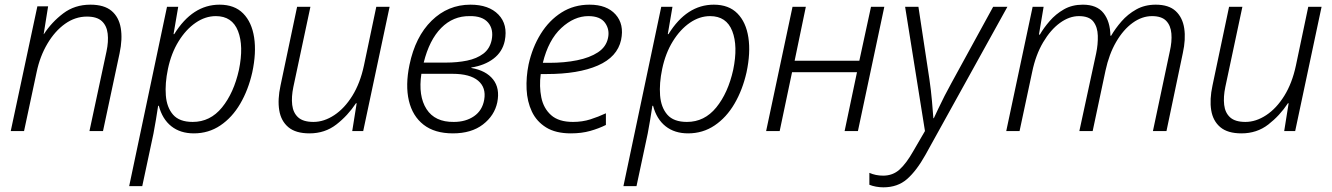

<svg xmlns="http://www.w3.org/2000/svg" viewBox="-20 -561 5704 822"><path d="M26 0 140 -534H186L167 -415H168Q201 -466 250.5 -503.5Q300 -541 367 -541Q426 -541 457.5 -514.5Q489 -488 497 -441Q505 -394 492 -333L421 0H363L436 -341Q445 -383 441 -417Q437 -451 416 -470.5Q395 -490 352 -490Q302 -490 258.5 -459Q215 -428 183 -374Q151 -320 137 -253L83 0Z M533 236 695 -532H743L723 -415H726Q804 -541 920 -541Q984 -541 1021 -503.5Q1058 -466 1068 -400.5Q1078 -335 1060 -251Q1043 -176 1008.5 -117Q974 -58 923.5 -24Q873 10 810 10Q752 10 713.5 -20.5Q675 -51 660 -108H657Q653 -82 647.5 -48Q642 -14 637 11L589 236ZM805 -39Q880 -39 930.5 -101Q981 -163 1003 -262Q1024 -364 999 -428Q974 -492 904 -492Q859 -492 817.5 -463.5Q776 -435 744.5 -384Q713 -333 699 -266Q686 -204 690 -152.5Q694 -101 721 -70Q748 -39 805 -39Z M1305 10Q1246 10 1214.5 -16.5Q1183 -43 1175.5 -89Q1168 -135 1181 -195L1252 -532H1309L1236 -189Q1227 -146 1231 -112Q1235 -78 1256.5 -58.5Q1278 -39 1322 -39Q1367 -39 1411 -68Q1455 -97 1488.5 -151Q1522 -205 1538 -280L1591 -532H1648L1535 0H1488L1507 -119H1504Q1469 -66 1420 -28Q1371 10 1305 10Z M1919 10Q1841 10 1793.5 -27Q1746 -64 1730.5 -130Q1715 -196 1733 -283Q1758 -404 1828 -472.5Q1898 -541 1994 -541Q2073 -541 2114 -498.5Q2155 -456 2141 -386Q2131 -339 2093 -310Q2055 -281 1998 -272V-270Q2061 -259 2091 -221Q2121 -183 2109 -123Q2097 -66 2047.5 -28Q1998 10 1919 10ZM1991 -492Q1920 -493 1869 -441.5Q1818 -390 1794 -293H1889Q1938 -293 1979.5 -301.5Q2021 -310 2049 -331Q2077 -352 2085 -390Q2094 -436 2069.5 -464.5Q2045 -493 1991 -492ZM1923 -39Q1974 -39 2009.5 -63.5Q2045 -88 2053 -134Q2062 -186 2027 -215.5Q1992 -245 1917 -245H1784Q1770 -150 1806 -94Q1842 -38 1923 -39Z M2424 10Q2359 10 2318 -15.5Q2277 -41 2257 -83.5Q2237 -126 2234.5 -178.5Q2232 -231 2243 -285Q2259 -358 2295 -416Q2331 -474 2384 -507.5Q2437 -541 2504 -541Q2578 -541 2615.5 -499Q2653 -457 2639 -390Q2623 -317 2539.5 -280.5Q2456 -244 2320 -244H2295Q2288 -191 2297.5 -144Q2307 -97 2339.5 -68Q2372 -39 2433 -39Q2473 -39 2507.5 -50Q2542 -61 2574 -76V-26Q2544 -11 2507 -0.5Q2470 10 2424 10ZM2499 -492Q2438 -492 2383 -441Q2328 -390 2304 -292H2331Q2397 -292 2451 -303Q2505 -314 2540 -337Q2575 -360 2583 -398Q2591 -434 2570.5 -463Q2550 -492 2499 -492Z M2649 236 2811 -532H2859L2839 -415H2842Q2920 -541 3036 -541Q3100 -541 3137 -503.5Q3174 -466 3184 -400.5Q3194 -335 3176 -251Q3159 -176 3124.5 -117Q3090 -58 3039.5 -24Q2989 10 2926 10Q2868 10 2829.5 -20.5Q2791 -51 2776 -108H2773Q2769 -82 2763.5 -48Q2758 -14 2753 11L2705 236ZM2921 -39Q2996 -39 3046.5 -101Q3097 -163 3119 -262Q3140 -364 3115 -428Q3090 -492 3020 -492Q2975 -492 2933.5 -463.5Q2892 -435 2860.5 -384Q2829 -333 2815 -266Q2802 -204 2806 -152.5Q2810 -101 2837 -70Q2864 -39 2921 -39Z M3260 0 3373 -532H3430L3382 -301H3659L3709 -532H3766L3653 0H3596L3649 -252H3371L3318 0Z M3762 241Q3746 241 3730 238Q3714 235 3702 230V179Q3729 191 3761 191Q3802 191 3831 165Q3860 139 3890 86L3940 0L3855 -532H3912L3959 -222Q3966 -174 3970 -128Q3974 -82 3976 -55H3978Q3985 -70 3997 -95.5Q4009 -121 4024 -150.5Q4039 -180 4053 -205L4232 -532H4293L3942 102Q3904 170 3863.5 205.5Q3823 241 3762 241Z M4288 0 4401 -532H4448L4428 -413H4432Q4448 -441 4474 -471Q4500 -501 4535 -521Q4570 -541 4616 -541Q4676 -541 4704.5 -505Q4733 -469 4734 -408H4737Q4755 -439 4781.5 -469.5Q4808 -500 4844.5 -520.5Q4881 -541 4928 -541Q4984 -541 5013.5 -513.5Q5043 -486 5050 -439.5Q5057 -393 5044 -334L4974 0H4916L4988 -340Q4998 -383 4995 -417.5Q4992 -452 4972.5 -472Q4953 -492 4912 -492Q4869 -492 4829 -463Q4789 -434 4758.5 -381.5Q4728 -329 4713 -259L4658 0H4601L4673 -333Q4681 -371 4680 -408Q4679 -445 4661 -468.5Q4643 -492 4599 -492Q4558 -492 4518 -463Q4478 -434 4446 -380Q4414 -326 4399 -253L4345 0Z M5295 10Q5236 10 5204.5 -16.5Q5173 -43 5165.5 -89Q5158 -135 5171 -195L5242 -532H5299L5226 -189Q5217 -146 5221 -112Q5225 -78 5246.5 -58.5Q5268 -39 5312 -39Q5357 -39 5401 -68Q5445 -97 5478.5 -151Q5512 -205 5528 -280L5581 -532H5638L5525 0H5478L5497 -119H5494Q5459 -66 5410 -28Q5361 10 5295 10Z"/></svg>

Font: Noto Sans Light
Style: Italic
Weight: 300
Italic angle: -12°
Designer: Monotype Design Team
Foundry: Monotype Imaging Inc.
Version: Version 2.013; ttfautohint (v1.8.4.7-5d5b)